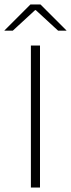

<svg xmlns="http://www.w3.org/2000/svg" viewBox="-51 -844 319 864"><path d="M129 0H88V-639H129ZM86 -824H131L248 -707V-706H210.5L110 -798.5H107L6.5 -706H-31V-707Z"/></svg>

Font: Anek Telugu ExtraLight
Style: Regular
Weight: 250
Version: Version 1.003